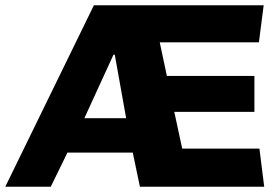

<svg xmlns="http://www.w3.org/2000/svg" viewBox="-26 -706 1053 726"><path d="M953 -546H578L605 -419H936V-283H633L663 -144H955L973 0H503L476 -129H229L166 0H-6L329 -686H971ZM403 -499 293 -259H451L408 -499Z"/></svg>

Font: Chivo ExtraBold
Style: Regular
Weight: 800
Designer: Hector Gatti
Foundry: Omnibus-Type
Version: Version 1.007